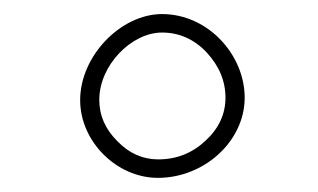

<svg xmlns="http://www.w3.org/2000/svg" viewBox="-20 -820 445 269"><path d="M322.8 -683.1C322.8 -743.2 271.5 -800.3 207 -800.3C149.4 -800.3 92.3 -741.7 92.3 -679.7C92.3 -621.6 143.6 -570.8 201.2 -570.8C266.1 -570.8 322.8 -622.1 322.8 -683.1ZM295.9 -683.1C295.9 -660.2 286.6 -640.1 268.1 -623C249.5 -605.5 227.5 -596.7 201.7 -596.7C180.2 -596.7 161.1 -605 144.5 -622.1C127.4 -639.2 119.1 -658.2 119.1 -680.2C119.1 -728.5 164.1 -774.4 207 -774.4C231 -774.4 252 -765.1 269.5 -746.6C287.1 -727.5 295.9 -706.5 295.9 -683.1Z"/></svg>

Font: Mikhak ExtraLight
Style: Regular
Weight: 200
Designer: Amin Abedi
Version: Version 3.2